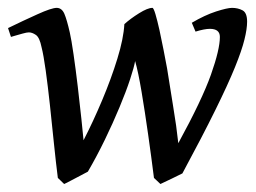

<svg xmlns="http://www.w3.org/2000/svg" viewBox="-21 -440 638 478"><path d="M594.2 -386.2Q594.2 -368.2 587.6 -341.6Q581.1 -314.9 564 -272.7Q546.9 -230.5 515.1 -166Q483.4 -101.6 433.1 -8.3Q425.3 -4.4 406.2 4.9Q387.2 14.2 378.4 18.1L362.3 2.9Q356 -47.4 347.9 -104.5Q339.8 -161.6 331.5 -211.2Q323.2 -260.7 315.4 -288.1Q313 -273.4 303 -242.9Q293 -212.4 276.6 -173.1Q260.3 -133.8 240 -92Q219.7 -50.3 197.8 -12.7Q192.9 -9.8 180.9 -3.7Q168.9 2.4 156.7 9Q144.5 15.6 138.7 18.1L123 2.9Q118.2 -34.7 113.3 -82.5Q108.4 -130.4 103.3 -178.2Q98.1 -226.1 92.8 -264.6Q87.4 -303.2 82.5 -322.3Q77.6 -346.7 68.4 -353Q59.1 -359.4 50.8 -359.4Q45.9 -359.4 35.2 -356.4Q24.4 -353.5 15.4 -350.8Q6.3 -348.1 6.3 -348.1L-1 -370.1Q37.1 -388.7 72.3 -404.5Q107.4 -420.4 120.1 -420.4Q132.8 -420.4 139.2 -405.8Q145.5 -391.1 152.8 -358.9Q156.7 -341.8 162.1 -304.7Q167.5 -267.6 172.6 -224.4Q177.7 -181.2 181.6 -144.3Q185.5 -107.4 187 -90.8Q210.9 -137.2 233.4 -190.7Q255.9 -244.1 271.2 -293.9Q286.6 -343.8 288.6 -379.9Q303.7 -393.6 325.2 -407Q346.7 -420.4 358.4 -420.4Q361.3 -420.4 366 -404.8Q370.6 -389.2 376 -365.2Q381.3 -341.3 386.2 -315.7Q391.1 -290 395 -269.5Q401.4 -227.5 409.9 -176.3Q418.5 -125 422.9 -83.5Q481.9 -191.4 504.2 -254.2Q526.4 -316.9 526.4 -348.1Q526.4 -368.2 501.5 -368.2Q488.3 -368.2 465.8 -361.3L456.5 -383.3Q488.8 -402.3 516.8 -411.4Q544.9 -420.4 556.6 -420.4Q571.3 -420.4 582.8 -414.3Q594.2 -408.2 594.2 -386.2Z"/></svg>

Font: Dai Banna SIL
Style: Italic
Weight: 400
Italic angle: -11°
Designer: Victor Gaultney
Foundry: SIL International
Version: Version 4.000